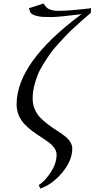

<svg xmlns="http://www.w3.org/2000/svg" viewBox="-20 -776 542 1100"><path d="M75.2 -178.2Q75.2 -419.4 446.8 -694.8Q314.9 -678.2 272 -678.2Q239.7 -678.2 221.4 -679.4Q203.1 -680.7 182.4 -687Q161.6 -693.4 152.8 -706.1L146 -729L230 -755.9Q243.2 -731 263.7 -722.4Q284.2 -713.9 315.9 -713.9Q378.4 -713.9 502 -729L500 -702.1Q473.1 -679.2 457.3 -665.3Q441.4 -651.4 411.1 -623.8Q380.9 -596.2 361.1 -575.7Q341.3 -555.2 313.2 -524.2Q285.2 -493.2 266.8 -467.3Q248.5 -441.4 227.8 -408Q207 -374.5 195.1 -344.2Q183.1 -314 175 -279.1Q167 -244.1 167 -210.9Q167 -178.2 179.4 -149.7Q191.9 -121.1 211.9 -100.8Q231.9 -80.6 256.1 -62.5Q280.3 -44.4 304.7 -28.8Q329.1 -13.2 349.1 2Q369.1 17.1 381.6 35.9Q394 54.7 394 75.2Q394 144 336.4 212.9Q278.8 281.7 210.9 304.2L202.1 284.2Q237.8 261.7 271 210.9Q304.2 160.2 304.2 109.9Q304.2 90.3 291.5 72.3Q278.8 54.2 258.8 39.3Q238.8 24.4 214.4 8.8Q189.9 -6.8 165.3 -25.1Q140.6 -43.5 120.6 -64.5Q100.6 -85.4 87.9 -114.7Q75.2 -144 75.2 -178.2Z"/></svg>

Font: Dehuti
Style: Bold-Italic
Weight: 700
Version: Version 1.2